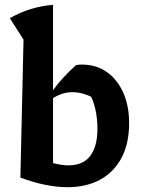

<svg xmlns="http://www.w3.org/2000/svg" viewBox="-20 -770 589 800"><path d="M65 -30 112 -119Q163 -100 200.5 -90.5Q238 -81 265 -81Q326 -81 356 -120.5Q386 -160 386 -234Q386 -275 377.5 -314Q369 -353 350 -387L405 -337Q345 -386 281 -386Q237 -386 193 -356L192 -381Q216 -416 242 -444.5Q268 -473 297 -499Q304 -500 309.5 -500.5Q315 -501 320 -501Q381 -501 425 -470Q469 -439 493.5 -384Q518 -329 518 -257Q518 -172 486.5 -112.5Q455 -53 397.5 -21.5Q340 10 260 10Q217 10 168 0Q119 -10 65 -30ZM65 -30 78 -605 21 -694Q64 -719 109 -732.5Q154 -746 201 -750V-62Z"/></svg>

Font: Piazzolla 24pt
Style: Bold
Weight: 700
Designer: Juan Pablo del Peral
Foundry: Huerta Tipografica
Version: Version 2.005